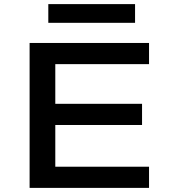

<svg xmlns="http://www.w3.org/2000/svg" viewBox="-20 -914 832 934"><path d="M124 0V-705H705V-602H249V-409H671V-306H249V-103H705V0ZM215 -803V-894H637V-803Z"/></svg>

Font: Nunito Sans 7pt Expanded SemiBold
Style: Regular
Weight: 600
Width: 7
Designer: Vernon Adams
Foundry: Vernon Adams
Version: Version 3.101;gftools[0.9.27]